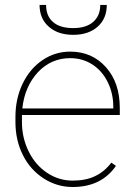

<svg xmlns="http://www.w3.org/2000/svg" viewBox="-20 -747 544 777"><path d="M273.9 9.8C351.6 9.8 409.7 -18.6 449.2 -75.7C449.2 -75.7 430.7 -88.9 430.7 -88.9C430.7 -88.9 430.7 -88.9 430.7 -88.9C411.6 -64 389.6 -45.9 364.7 -34.2C339.8 -22 309.6 -16.1 273.9 -16.1C273.9 -16.1 273.9 -16.1 273.9 -16.1C236.8 -16.1 202.6 -26.4 170.9 -47.4C139.2 -68.4 114.3 -97.2 96.2 -133.8C78.1 -170.4 68.8 -210 68.8 -252.9C68.8 -252.9 68.8 -281.7 68.8 -281.7C68.8 -281.7 464.8 -281.7 464.8 -281.7C464.8 -281.7 464.8 -309.6 464.8 -309.6C464.8 -309.6 464.8 -309.6 464.8 -309.6C464.8 -377.9 446.3 -433.1 408.7 -475.1C371.1 -517.1 323.2 -538.1 264.2 -538.1C264.2 -538.1 264.2 -538.1 264.2 -538.1C223.6 -538.1 186.5 -526.9 152.3 -503.9C118.2 -481 91.3 -449.2 71.8 -408.7C52.2 -368.2 42.5 -323.2 42.5 -274.4C42.5 -274.4 42.5 -252.4 42.5 -252.4C42.5 -252.4 42.5 -252.4 42.5 -252.4C42.5 -203.6 52.7 -159.2 72.8 -119.1C92.8 -79.1 121.1 -47.9 156.7 -24.9C192.4 -2 231.4 9.8 273.9 9.8C273.9 9.8 273.9 9.8 273.9 9.8ZM264.2 -511.7C296.9 -511.7 326.7 -503.4 353.5 -486.3C379.9 -469.2 400.9 -445.3 416 -414.6C431.2 -383.8 438.5 -350.1 438.5 -314.5C438.5 -314.5 438.5 -308.1 438.5 -308.1C438.5 -308.1 70.3 -308.1 70.3 -308.1C70.3 -308.1 70.3 -308.1 70.3 -308.1C76.7 -367.2 97.7 -416 133.3 -454.6C168.9 -492.7 212.9 -511.7 264.2 -511.7C264.2 -511.7 264.2 -511.7 264.2 -511.7ZM385.7 -727.1C385.7 -727.1 385.7 -727.1 385.7 -727.1C385.7 -698.2 376.5 -675.3 357.4 -658.7C338.4 -641.6 311 -633.3 276.4 -633.3C276.4 -633.3 276.4 -633.3 276.4 -633.3C240.2 -633.3 212.9 -641.6 194.3 -658.2C175.8 -674.3 166.5 -697.3 166.5 -727.1C166.5 -727.1 140.1 -727.1 140.1 -727.1C140.1 -727.1 140.1 -727.1 140.1 -727.1C140.1 -690.4 152.3 -661.1 177.2 -639.2C201.7 -617.2 234.9 -606 276.4 -606C276.4 -606 276.4 -606 276.4 -606C317.9 -606 350.6 -617.2 375.5 -639.2C399.9 -661.1 412.1 -690.4 412.1 -727.1C412.1 -727.1 385.7 -727.1 385.7 -727.1Z"/></svg>

Font: WOX
Style: Regular
Weight: 500
Designer: Google
Foundry: ""
Version: ""